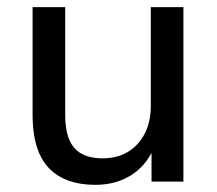

<svg xmlns="http://www.w3.org/2000/svg" viewBox="-20 -507 605 536"><path d="M247 9Q188 9 148.5 -13Q109 -35 90 -78Q71 -121 71 -186V-487H162V-186Q162 -145 173 -118Q184 -91 207.5 -78Q231 -65 267 -65Q307 -65 337 -83Q367 -101 384 -134Q401 -167 401 -211V-487H492V0H403V-110H416Q396 -52 351.5 -21.5Q307 9 247 9Z"/></svg>

Font: Nunito Sans 12pt Medium
Style: Regular
Weight: 500
Designer: Vernon Adams
Foundry: Vernon Adams
Version: Version 3.101;gftools[0.9.27]